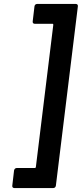

<svg xmlns="http://www.w3.org/2000/svg" viewBox="-20 -811 413 969"><path d="M262 126 373 -779C374 -786 370 -791 363 -791H167C160 -791 155 -786 154 -779L145 -703C144 -696 148 -691 155 -691H245C248 -691 249 -689 249 -686L161 32C161 35 158 37 156 37H64C58 37 52 42 51 49L42 126C41 133 45 138 52 138H249C256 138 261 133 262 126Z"/></svg>

Font: Barlow Semi Condensed SemiBold
Style: Italic
Weight: 600
Width: 4
Italic angle: -7°
Designer: Jeremy Tribby
Foundry: Tribby Type
Version: Version 1.422;hotconv 1.0.109;makeotfexe 2.5.65596